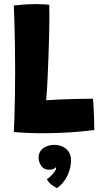

<svg xmlns="http://www.w3.org/2000/svg" viewBox="-20 -670 520 957"><path d="M49 -12Q50.5 -39.5 52 -86.8Q53.5 -134 54.5 -193.2Q55.5 -252.5 55.5 -315.5Q55.5 -378.5 54.5 -440.2Q53.5 -502 52 -554.5Q50.5 -607 49 -642.5Q63.5 -644.5 94.5 -647Q125.5 -649.5 159 -649.5Q175 -649.5 196.5 -648.5Q218 -647.5 225.5 -646Q226.5 -620 226.2 -580Q226 -540 224.8 -490.5Q223.5 -441 221.5 -385.8Q219.5 -330.5 217 -275Q215.5 -245.5 213.8 -217.8Q212 -190 210 -170.5Q249.5 -173 288 -174.5Q326.5 -176 365.2 -177Q404 -178 443 -178Q445 -165 446.5 -137Q448 -109 449 -77.2Q450 -45.5 450 -22Q390 -14 328.8 -10.2Q267.5 -6.5 212.5 -6Q167 -5.5 124.8 -7.2Q82.5 -9 49 -12ZM264.5 267.5Q258.5 265 241.8 254.2Q225 243.5 213.5 223Q222 218 232.8 207.8Q243.5 197.5 251.5 186.2Q259.5 175 259.5 168Q259.5 165 258.5 163.5Q254 168.5 246.5 172.2Q239 176 224.5 176Q199.5 176 186 157.2Q172.5 138.5 172.5 116Q172.5 94 184 79.8Q195.5 65.5 213.8 58.8Q232 52 251.5 52Q272.5 52 291.2 60.5Q310 69 322 86Q334 103 334 128.5Q334 166.5 316.5 204.5Q299 242.5 264.5 267.5Z"/></svg>

Font: Grandstander Thin
Style: Bold
Weight: 700
Version: Version 1.200